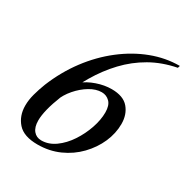

<svg xmlns="http://www.w3.org/2000/svg" viewBox="-160 -814 921 954"><g transform="rotate(30 300.5 -337.0)"><path d="M183 9Q104 9 69 -30.5Q34 -70 34 -129Q34 -161 43.5 -196Q53 -231 67 -267Q105 -360 162 -436Q219 -512 290.5 -567.5Q362 -623 441 -653Q520 -683 601 -683L597 -670Q515 -654 449.5 -616.5Q384 -579 332 -524Q280 -469 239.5 -400.5Q199 -332 167 -255Q146 -202 136.5 -163.5Q127 -125 127 -97Q127 -59 144 -38.5Q161 -18 189 -18Q231 -18 268.5 -45Q306 -72 334.5 -115Q363 -158 379.5 -206.5Q396 -255 396 -297Q396 -338 377 -357Q358 -376 331 -376Q298 -376 263 -355Q228 -334 199 -300.5Q170 -267 156 -229L165 -298Q174 -332 206 -358Q238 -384 281.5 -399Q325 -414 366 -414Q433 -414 463.5 -378Q494 -342 494 -288Q494 -234 471 -181.5Q448 -129 406 -85.5Q364 -42 307 -16.5Q250 9 183 9Z"/></g></svg>

Font: Ibarra Real Nova Medium
Style: Italic
Weight: 500
Italic angle: -22°
Designer: Jose Maria Ribagorda & Octavio Pardo
Foundry: Octavio Pardo
Version: Version 2.000